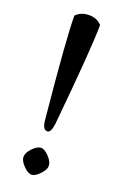

<svg xmlns="http://www.w3.org/2000/svg" viewBox="-139 -741 525 801"><g transform="rotate(20 123.0 -341.0)"><path d="M168 -45.9Q168 -64.5 148.4 -85.4Q128.9 -106.4 112.3 -106.4Q95.7 -106.4 75.7 -85.4Q55.7 -64.5 55.7 -45.9Q55.7 -29.3 75.7 -8.3Q95.7 12.7 112.3 12.7Q127.9 12.7 147.9 -8.3Q168 -29.3 168 -45.9ZM133.8 -220.7Q168 -572.3 168 -671.9Q146.5 -695.3 112.3 -695.3Q75.2 -695.3 53.7 -671.9Q53.7 -572.3 87.9 -220.7Q91.8 -179.7 112.3 -179.7Q128.9 -179.7 133.8 -220.7Z"/></g></svg>

Font: Kurale
Style: Regular
Weight: 400
Version: 1.0; ttfautohint (v1.3)